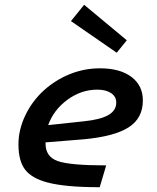

<svg xmlns="http://www.w3.org/2000/svg" viewBox="-20 -771 654 801"><path d="M423 -81 396 10Q322 10 268.5 5Q215 0 177 -10Q113 -27 85 -63Q57 -99 57 -169Q57 -229 85 -288.5Q113 -348 163 -394Q212 -438 272 -462Q332 -486 397 -486Q481 -486 528.5 -450Q576 -414 576 -352Q576 -278 517 -240Q458 -202 331 -190L170 -177Q170 -175 170 -174.5Q170 -174 170 -172Q170 -117 221 -99Q272 -81 423 -81ZM465 -343Q465 -368 443.5 -382.5Q422 -397 386 -397Q319 -397 261.5 -355Q204 -313 181 -249L330 -265Q399 -272 432 -291Q465 -310 465 -343ZM331 -751 509 -603 467 -551 276 -683Z"/></svg>

Font: Intel One Mono Medium
Style: Italic
Weight: 500
Italic angle: -16°
Monospace: yes
Designer: Fred Shallcrass
Foundry: Frere-Jones Type LLC
Version: Version 1.400;hotconv 1.1.0;makeotfexe 2.6.0;FJTRelease1.4